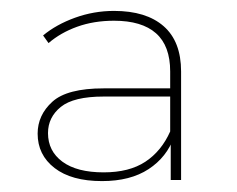

<svg xmlns="http://www.w3.org/2000/svg" viewBox="-20 -764 434 352"><path d="M293 -434V-506L292 -516V-633Q292 -680 266 -703Q240 -726 189 -726Q152 -726 121.5 -715Q91 -704 69 -685L59 -699Q83 -719 117.5 -731.5Q152 -744 189 -744Q248 -744 280 -716Q312 -688 312 -633V-434ZM167 -432Q111 -432 80 -456Q49 -480 49 -519Q49 -553 76 -577.5Q103 -602 170 -602H300V-587H170Q115 -587 91.5 -568Q68 -549 68 -520Q68 -487 94.5 -467.5Q121 -448 170 -448Q217 -448 246.5 -467.5Q276 -487 292 -523L299 -513Q286 -476 252.5 -454Q219 -432 167 -432Z"/></svg>

Font: Montserrat Thin Thin
Style: Regular
Weight: 250
Version: Version 9.000